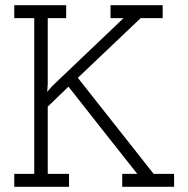

<svg xmlns="http://www.w3.org/2000/svg" viewBox="-20 -720 726 740"><path d="M246 0V-50H164V-309L244 -386Q311 -301 376.5 -217.5Q442 -134 509 -50H451V0H651V-50H572Q499 -143 426 -235Q353 -327 280 -420L522 -650H607V-700H406V-650H456L180 -387L162 -366Q162 -374 163 -381Q164 -388 164 -396V-650H235V-700H35V-650H112V-50H35V0Z"/></svg>

Font: Josefin Slab Thin Medium
Style: Regular
Weight: 500
Version: Version 2.000